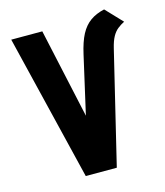

<svg xmlns="http://www.w3.org/2000/svg" viewBox="-109 -807 767 890"><g transform="rotate(-15 274.5 -362.0)"><path d="M474 -724Q434 -715 406 -695Q378 -675 359.5 -640Q341 -605 328 -547L265 -270L171 -700H22L192 0H341L471 -539Q479 -572 490 -592Q501 -612 516 -624Q531 -636 549 -645Z"/></g></svg>

Font: Advent Pro ExtraBold
Style: Regular
Weight: 800
Designer: VivaRado, Andreas Kalpakidis
Foundry: VivaRado, Andreas Kalpakidis
Version: Version 3.000